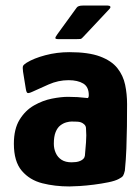

<svg xmlns="http://www.w3.org/2000/svg" viewBox="-20 -665 506 692"><path d="M230 7Q178 7 132.5 -4.5Q87 -16 58.5 -49.5Q30 -83 30 -147Q30 -200 50.5 -233.5Q71 -267 102.5 -285Q134 -303 167 -309.5Q200 -316 225 -316Q243 -316 259.5 -315Q276 -314 292 -312Q300 -309 300 -322Q300 -352 280 -364Q260 -376 227 -376Q190 -376 155 -360.5Q120 -345 96 -334Q83 -328 79 -330Q75 -332 73 -345L63 -407Q61 -422 63 -427Q65 -432 76 -439Q102 -455 143.5 -466Q185 -477 230 -477Q299 -477 340.5 -461.5Q382 -446 403 -419.5Q424 -393 431 -359.5Q438 -326 438 -290Q438 -250 437.5 -210Q437 -170 435.5 -130Q434 -90 430 -50Q427 -37 423.5 -31.5Q420 -26 408 -20Q395 -13 370.5 -8Q346 -3 318.5 0.5Q291 4 267 5.5Q243 7 230 7ZM238 -80Q246 -80 254 -81Q262 -82 269 -85Q276 -88 280.5 -92.5Q285 -97 286 -104Q288 -127 290 -152Q292 -177 290 -202Q290 -212 282 -218Q273 -226 258 -226.5Q243 -227 238 -227Q230 -227 219 -224Q208 -221 197.5 -213Q187 -205 180.5 -189Q174 -173 174 -147Q174 -129 181 -113.5Q188 -98 202 -89Q216 -80 238 -80ZM190 -524Q180 -524 179.5 -527.5Q179 -531 187 -542L256 -637Q261 -645 279 -645H368Q375 -645 377.5 -641.5Q380 -638 372 -630L279 -531Q274 -525 269.5 -524.5Q265 -524 256 -524Z"/></svg>

Font: Glory ExtraBold
Style: Regular
Weight: 800
Designer: Robert Leuschke
Foundry: Robert Leuschke
Version: Version 1.011